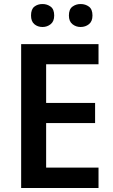

<svg xmlns="http://www.w3.org/2000/svg" viewBox="-20 -933 562 953"><path d="M469 0H85V-714H469V-614H209V-422H452V-322H209V-101H469ZM322 -856Q322 -827 339.5 -813Q357 -799 380 -799Q404 -799 421.5 -813Q439 -827 439 -856Q439 -887 421.5 -900Q404 -913 380 -913Q357 -913 339.5 -900Q322 -887 322 -856ZM134 -856Q134 -827 150.5 -813Q167 -799 191 -799Q214 -799 231.5 -813Q249 -827 249 -856Q249 -887 231.5 -900Q214 -913 191 -913Q167 -913 150.5 -900Q134 -887 134 -856Z"/></svg>

Font: Noto Sans Display Medium
Style: Regular
Weight: 500
Designer: Monotype Design Team
Foundry: Monotype Imaging Inc.
Version: Version 1.900